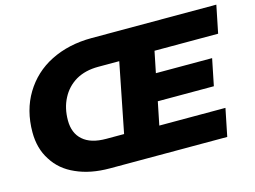

<svg xmlns="http://www.w3.org/2000/svg" viewBox="-95 -865 1365 1029"><g transform="rotate(-15 587.5 -350.0)"><path d="M1144 -547H791L767 -429H1079L1049 -281H738L712 -153H1079L1048 0H397C325 0 263 -12 210 -36C157 -59 117 -93 89 -138C60 -182 46 -234 46 -294C46 -375 65 -447 102 -508C139 -569 190 -617 256 -650C322 -683 398 -700 483 -700H1175ZM419 -158H518L594 -542H477C429 -542 388 -532 353 -512C318 -491 292 -463 274 -428C255 -392 246 -351 246 -306C246 -259 261 -222 290 -197C319 -171 362 -158 419 -158Z"/></g></svg>

Font: My Font
Style: Italic
Weight: 500
Designer: Julieta Ulanovsky
Foundry: Julieta Ulanovsky
Version: ""